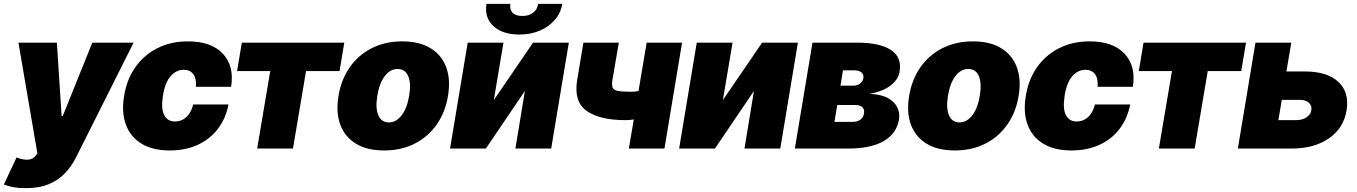

<svg xmlns="http://www.w3.org/2000/svg" viewBox="-56 -766 6995 990"><path d="M78.1 204.1Q44.4 204.6 14.9 199.5Q-14.6 194.3 -36.1 185.5L29.3 45.9L31.7 46.9Q64.9 59.1 90.1 57.1Q115.2 55.2 129.9 34.2L136.7 24.4L39.1 -545.9H237.3L261.7 -168H267.6L419.9 -545.9H632.8L335.9 45.9Q313.5 90.8 279.5 126.7Q245.6 162.6 196.3 183.3Q147 204.1 78.1 204.1Z M819.3 9.8Q730.5 9.8 673.1 -25.6Q615.7 -61 592.8 -124.3Q569.8 -187.5 584 -271.5Q597.2 -355.5 641.4 -418.7Q685.5 -481.9 754.9 -517.3Q824.2 -552.7 913.1 -552.7Q1033.7 -552.7 1093.3 -488.8Q1152.8 -424.8 1135.7 -318.4H954.1Q957.5 -360.8 940.7 -383.5Q923.8 -406.2 891.6 -406.2Q852.5 -406.2 823.5 -373Q794.4 -339.8 784.2 -272.5Q773.4 -205.6 790.8 -172.4Q808.1 -139.2 846.7 -139.6Q879.4 -139.2 904.5 -161.9Q929.7 -184.6 940.4 -227.5H1122.1Q1108.4 -155.3 1067.6 -101.8Q1026.9 -48.3 963.6 -19.3Q900.4 9.8 819.3 9.8Z M1166.5 -399.4 1190.9 -545.9H1719.2L1694.8 -399.4H1522L1454.6 0H1270L1337.4 -399.4Z M1924.8 9.8Q1835.9 9.8 1778.6 -25.6Q1721.2 -61 1698.2 -124.3Q1675.3 -187.5 1689.5 -271.5Q1703.1 -355.5 1747.1 -418.7Q1791 -481.9 1860.4 -517.3Q1929.7 -552.7 2018.6 -552.7Q2106.9 -552.7 2164.3 -517.3Q2221.7 -481.9 2244.9 -418.7Q2268.1 -355.5 2253.9 -271.5Q2240.2 -187.5 2196 -124.3Q2151.9 -61 2082.8 -25.6Q2013.7 9.8 1924.8 9.8ZM1949.2 -134.8Q1986.8 -134.8 2015.1 -171.6Q2043.5 -208.5 2053.7 -272.5Q2064.5 -336.9 2048.6 -373.8Q2032.7 -410.6 1994.1 -410.2Q1956.1 -410.6 1928 -373.8Q1899.9 -336.9 1889.6 -272.5Q1878.9 -208.5 1894.8 -171.6Q1910.6 -134.8 1949.2 -134.8Z M2490.2 -250 2692.4 -545.9H2877L2786.1 0H2601.6L2650.4 -296.9L2449.2 0H2264.6L2355.5 -545.9H2540ZM2622.1 -587.9Q2535.2 -587.9 2488 -631.6Q2440.9 -675.3 2452.6 -746.1H2575.7Q2570.8 -716.8 2587.2 -700.2Q2603.5 -683.6 2637.7 -683.6Q2670.9 -683.6 2692.6 -700.2Q2714.4 -716.8 2719.2 -746.1H2843.3Q2835.4 -699.2 2804.9 -663.6Q2774.4 -627.9 2727.3 -607.9Q2680.2 -587.9 2622.1 -587.9Z M3460.9 -545.9 3370.1 0H3186.5L3211.9 -149.9Q3186 -146.5 3169.9 -146.5Q3036.1 -146.5 2969 -194.1Q2901.9 -241.7 2919.9 -352.5L2952.1 -545.9H3134.8L3101.6 -352.5Q3097.7 -327.6 3102.8 -314.7Q3107.9 -301.8 3129.2 -297.4Q3150.4 -293 3194.3 -293Q3213.9 -292.5 3236.3 -296.4L3278.3 -545.9Z M3671.4 -250 3873.5 -545.9H4058.1L3967.3 0H3782.7L3831.5 -296.9L3630.4 0H3445.8L3536.6 -545.9H3721.2Z M4042.5 0 4133.3 -545.9H4371.6Q4481 -545.4 4538.1 -508.1Q4595.2 -470.7 4582.5 -396.5Q4576.2 -356 4535.4 -324.7Q4494.6 -293.5 4426.3 -282.2Q4487.8 -279.8 4522.9 -260Q4558.1 -240.2 4571.3 -210.9Q4584.5 -181.6 4579.6 -150.4Q4566.9 -76.2 4500 -38.1Q4433.1 0 4317.9 0ZM4277.8 -324.2H4340.3Q4363.3 -323.7 4377.9 -334.5Q4392.6 -345.2 4396 -363.3Q4398.4 -382.3 4385.7 -392.8Q4373 -403.3 4348.1 -403.3H4290.5ZM4246.6 -137.7H4340.3Q4364.7 -137.7 4380.4 -149.2Q4396 -160.6 4398.9 -180.7Q4402.8 -200.7 4390.9 -212.6Q4378.9 -224.6 4355 -224.6H4261.2Z M4867.2 9.8Q4778.3 9.8 4720.9 -25.6Q4663.6 -61 4640.6 -124.3Q4617.7 -187.5 4631.8 -271.5Q4645.5 -355.5 4689.5 -418.7Q4733.4 -481.9 4802.7 -517.3Q4872.1 -552.7 4960.9 -552.7Q5049.3 -552.7 5106.7 -517.3Q5164.1 -481.9 5187.3 -418.7Q5210.4 -355.5 5196.3 -271.5Q5182.6 -187.5 5138.4 -124.3Q5094.2 -61 5025.1 -25.6Q4956.1 9.8 4867.2 9.8ZM4891.6 -134.8Q4929.2 -134.8 4957.5 -171.6Q4985.8 -208.5 4996.1 -272.5Q5006.8 -336.9 4991 -373.8Q4975.1 -410.6 4936.5 -410.2Q4898.4 -410.6 4870.4 -373.8Q4842.3 -336.9 4832 -272.5Q4821.3 -208.5 4837.2 -171.6Q4853 -134.8 4891.6 -134.8Z M5468.8 9.8Q5379.9 9.8 5322.5 -25.6Q5265.1 -61 5242.2 -124.3Q5219.2 -187.5 5233.4 -271.5Q5246.6 -355.5 5290.8 -418.7Q5335 -481.9 5404.3 -517.3Q5473.6 -552.7 5562.5 -552.7Q5683.1 -552.7 5742.7 -488.8Q5802.2 -424.8 5785.2 -318.4H5603.5Q5606.9 -360.8 5590.1 -383.5Q5573.2 -406.2 5541 -406.2Q5502 -406.2 5472.9 -373Q5443.8 -339.8 5433.6 -272.5Q5422.9 -205.6 5440.2 -172.4Q5457.5 -139.2 5496.1 -139.6Q5528.8 -139.2 5554 -161.9Q5579.1 -184.6 5589.8 -227.5H5771.5Q5757.8 -155.3 5717 -101.8Q5676.3 -48.3 5613 -19.3Q5549.8 9.8 5468.8 9.8Z M5815.9 -399.4 5840.3 -545.9H6368.7L6344.2 -399.4H6171.4L6104 0H5919.4L5986.8 -399.4Z M6887.2 -196.3Q6872.1 -105 6796.1 -52.5Q6720.2 0 6603 0H6326.7L6417.5 -545.9H6602.1L6577.1 -397.5H6670.4Q6786.6 -397.9 6844.7 -344Q6902.8 -290 6887.2 -196.3ZM6535.6 -146.5H6627.4Q6657.7 -146.5 6679.7 -160.6Q6701.7 -174.8 6705.6 -197.3Q6709.5 -221.2 6692.6 -236.3Q6675.8 -251.5 6646 -251H6553.2Z"/></svg>

Font: Inter Tight Black
Style: Italic
Weight: 900
Italic angle: -9.39999°
Designer: Rasmus Andersson
Foundry: rsms
Version: Version 3.004; ttfautohint (v1.8.4.7-5d5b)